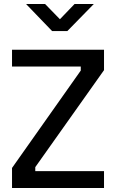

<svg xmlns="http://www.w3.org/2000/svg" viewBox="-20 -937 579 958"><path d="M40 1V-99L383 -585V-605H40V-689H499V-587L156 -103V-83H499V1ZM240 -782 110 -917H205L279 -841L352 -917H448L316 -782Z"/></svg>

Font: Cairo Play SemiBold
Style: Regular
Weight: 600
Designer: Mohamed Gaber, Accademia di Belle Arti di Urbino
Foundry: Kief Type Foundry, Accademia di Belle Arti di Urbino
Version: Version 3.130;gftools[0.9.24]